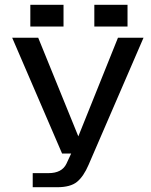

<svg xmlns="http://www.w3.org/2000/svg" viewBox="-20 -643 634 804"><path d="M219 141H117V82H183Q239 82 258 43L278 0H240L31 -485H140L308 -72L474 -485H581L351 47Q330 96 302.5 118.5Q275 141 219 141ZM375 -623H514V-532H375ZM107 -623H246V-532H107Z"/></svg>

Font: Sarpanch Medium
Style: Regular
Weight: 500
Designer: Manushi Parikh (Devanagari and Latin), Jyotish Sonowal (Devanagari)
Foundry: Indian Type Foundry
Version: Version 2.004;PS 1.0;hotconv 1.0.78;makeotf.lib2.5.61930; tt